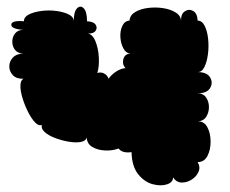

<svg xmlns="http://www.w3.org/2000/svg" viewBox="-20 -559 692 578"><path d="M376 -101Q348 -97 337 -112Q319 -105 296.5 -106Q274 -107 258 -116.5Q242 -126 241 -145Q238 -134 222.5 -131.5Q207 -129 186.5 -132.5Q166 -136 146 -143.5Q126 -151 114.5 -161.5Q103 -172 106 -183Q96 -179 85 -191Q74 -203 64 -223Q54 -243 47.5 -264.5Q41 -286 41.5 -302Q42 -318 51 -322Q30 -321 19 -332.5Q8 -344 8 -359Q8 -374 18.5 -385.5Q29 -397 50 -398Q34 -398 25.5 -408.5Q17 -419 17 -433.5Q17 -448 25.5 -458.5Q34 -469 50 -469Q13 -472 14 -485Q15 -498 52 -495Q52 -508 67 -515.5Q82 -523 104.5 -526Q127 -529 149.5 -526Q172 -523 187 -515.5Q202 -508 202 -495Q202 -524 212 -534Q222 -544 232 -534Q242 -524 242 -495Q262 -494 268 -484.5Q274 -475 267.5 -466Q261 -457 243 -458Q258 -457 267 -435.5Q276 -414 277.5 -386.5Q279 -359 273 -339Q283 -343 293 -338Q303 -333 307 -322Q315 -334 329.5 -343.5Q344 -353 358 -354Q347 -365 351.5 -381.5Q356 -398 376 -398Q361 -397 352.5 -411.5Q344 -426 342.5 -445.5Q341 -465 348 -480.5Q355 -496 370 -497Q371 -513 386.5 -522.5Q402 -532 425 -535Q448 -538 471 -534.5Q494 -531 509.5 -521Q525 -511 525 -495Q524 -517 536.5 -525Q549 -533 561.5 -526Q574 -519 575 -497Q588 -497 596 -481.5Q604 -466 606.5 -442.5Q609 -419 606 -396Q603 -373 595.5 -357.5Q588 -342 575 -342Q603 -342 612.5 -326Q622 -310 612.5 -294Q603 -278 575 -278Q592 -278 600.5 -265.5Q609 -253 609 -236.5Q609 -220 600.5 -207Q592 -194 575 -194Q595 -194 604.5 -175.5Q614 -157 614 -132.5Q614 -108 604.5 -89.5Q595 -71 575 -71Q584 -56 577.5 -41.5Q571 -27 556.5 -18Q542 -9 526.5 -9.5Q511 -10 501 -25Q501 -10 482.5 -4Q464 2 439.5 -4.5Q415 -11 396 -34.5Q377 -58 376 -101Z"/></svg>

Font: Rubik Bubbles
Style: Regular
Weight: 400
Designer: Hubert and Fischer, NaN
Foundry: Hubert and Fischer, NaN
Version: Version 2.200